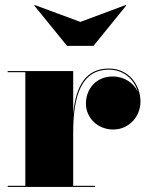

<svg xmlns="http://www.w3.org/2000/svg" viewBox="-20 -742 589 762"><path d="M299 -655 118 -722 116 -720 246 -560H351L481 -720L478.5 -722ZM10.5 -4.5V0H357V-4.5H270.5V-217C270.5 -364 304.5 -465.5 412 -465.5C472.5 -465.5 512 -426 526.5 -379.5C510 -412.5 473.5 -438.5 427.5 -438.5C362 -438.5 321 -390 321 -330.5C321 -275.5 366.5 -228 429.5 -228C492.5 -228 537.5 -280 537.5 -339C537.5 -403 493 -470 412 -470C320 -470 281 -400 270.5 -291.5V-460H10.5V-455.5H80.5V-4.5Z"/></svg>

Font: Bodoni* 36pt Fatface
Style: Regular
Weight: 900
Version: Version 2.3